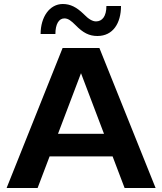

<svg xmlns="http://www.w3.org/2000/svg" viewBox="-20 -940 810 960"><path d="M477 -700H293L13 0H168L228 -158H543L603 0H758ZM585 -910H512C512 -858 491 -833 460 -833C442 -833 422 -845 398 -870C363 -904 332 -920 294 -920C228 -920 183 -855 183 -770H257C257 -819 274 -848 302 -848C321 -848 336 -836 358 -814C395 -776 426 -760 467 -760C545 -760 585 -824 585 -910ZM270 -271 385 -574 500 -271Z"/></svg>

Font: Goli SemiBold
Style: Regular
Weight: 600
Designer: jaikishan Patel
Foundry: MagicType
Version: Version 1.000;Glyphs 3.2 (3242)